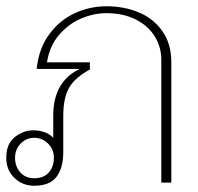

<svg xmlns="http://www.w3.org/2000/svg" viewBox="-20 -583 633 613"><path d="M0 -79Q0 -124 27.5 -145.5Q55 -167 86 -167Q105 -167 122 -161Q139 -155 150 -143V-214Q150 -323 235 -363H97Q104 -429 137.5 -474Q171 -519 219 -541Q267 -563 320 -563Q376 -563 423 -543.5Q470 -524 498.5 -483.5Q527 -443 527 -384V0H495V-393Q495 -432 474.5 -466Q454 -500 414 -520.5Q374 -541 319 -541Q280 -541 239.5 -524Q199 -507 168.5 -471.5Q138 -436 130 -384H267V-361Q220 -336 201 -303.5Q182 -271 182 -213V-97Q182 -47 160.5 -18.5Q139 10 89 10Q52 10 26 -15Q0 -40 0 -79ZM152 -79Q152 -106 133.5 -124.5Q115 -143 89 -143Q64 -143 46 -124.5Q28 -106 28 -79Q28 -52 44.5 -33Q61 -14 89 -14Q120 -14 136 -32.5Q152 -51 152 -79Z"/></svg>

Font: Taviraj Thin
Style: Regular
Weight: 100
Designer: Katatrad Team
Foundry: CadsonDemak
Version: Version 1.030